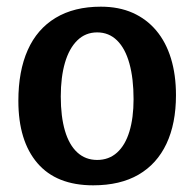

<svg xmlns="http://www.w3.org/2000/svg" viewBox="-20 -540 582 575"><path d="M282 -520Q336 -520 377.5 -501.5Q419 -483 448 -448.5Q477 -414 492 -365Q507 -316 507 -255Q507 -170 478.5 -109.5Q450 -49 395 -17Q340 15 259 15Q149 15 92 -51.5Q35 -118 35 -238Q35 -327 63 -390Q91 -453 146.5 -486.5Q202 -520 282 -520ZM271 -443Q236 -443 211.5 -419Q187 -395 174.5 -352Q162 -309 162 -251Q162 -191 174.5 -148.5Q187 -106 211.5 -83.5Q236 -61 271 -61Q306 -61 330.5 -83Q355 -105 367.5 -146Q380 -187 380 -243Q380 -305 367.5 -350Q355 -395 330.5 -419Q306 -443 271 -443Z"/></svg>

Font: Karma Variable Light
Style: Regular
Weight: 300
Designer: Joana Correia
Foundry: Indian Type Foundry
Version: Version 3.000